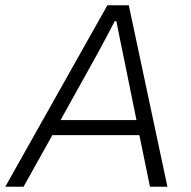

<svg xmlns="http://www.w3.org/2000/svg" viewBox="-43 -706 721 726"><path d="M-23 0H46L155 -195H484L524 0H590L444 -686H363ZM186 -252 320 -493C336 -521 370 -586 391 -626H397C405 -587 417 -524 424 -493L473 -252Z"/></svg>

Font: Archivo ExtraLight
Style: Italic
Weight: 200
Italic angle: -10°
Designer: Hector Gatti
Foundry: Omnibus-Type
Version: Version 2.001